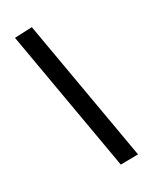

<svg xmlns="http://www.w3.org/2000/svg" viewBox="-145 -702 738 934"><g transform="rotate(-20 224.0 -235.0)"><path d="M315.4 153.3 411.1 135.3 137.2 -623 42.5 -602.1Z"/></g></svg>

Font: SG Kara
Style: Regular
Weight: 400
Designer: Damoon Khanjanzadeh
Version: Version 1.000